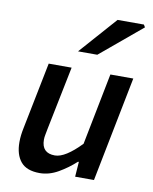

<svg xmlns="http://www.w3.org/2000/svg" viewBox="-85 -808 703 883"><g transform="rotate(10 266.5 -366.0)"><path d="M161 12Q100 12 72.5 -21Q45 -54 45 -112Q45 -129 47 -145.5Q49 -162 53 -181L115 -491H222L162 -195Q159 -178 156.5 -166Q154 -154 154 -143Q154 -80 216 -80Q264 -80 337 -156L403 -491H510L413 0H325L330 -70H326Q290 -37 247.5 -12.5Q205 12 161 12ZM238 -570 392 -744H515L522 -732L328 -570Z"/></g></svg>

Font: Source Sans 3 Semibold
Style: Italic
Weight: 600
Italic angle: -11°
Designer: Paul D. Hunt
Foundry: Adobe
Version: Version 3.052;hotconv 1.1.0;makeotfexe 2.6.0